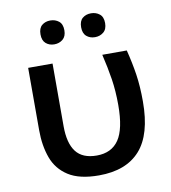

<svg xmlns="http://www.w3.org/2000/svg" viewBox="-83 -812 794 893"><g transform="rotate(-10 313.5 -365.5)"><path d="M313 9.3Q220.7 9.3 168.7 -24.2Q116.7 -57.6 95.7 -115.2Q74.7 -172.9 74.7 -245.6V-540.5H189.9V-244.6Q189.9 -164.6 220.7 -124Q251.5 -83.5 318.8 -83.5Q388.7 -83.5 423.1 -134Q457.5 -184.6 457.5 -297.9Q457.5 -364.3 448.7 -420.9Q439.9 -477.5 424.8 -540.5H540.5Q556.2 -478.5 564.7 -421.9Q573.2 -365.2 573.2 -293.9Q573.2 -138.2 507.3 -64.5Q441.4 9.3 313 9.3ZM158.2 -683.6Q158.2 -712.9 174.3 -726.3Q190.4 -739.7 213.9 -739.7Q237.3 -739.7 254.2 -726.3Q271 -712.9 271 -683.6Q271 -654.8 254.2 -640.9Q237.3 -627 213.9 -627Q190.4 -627 174.3 -640.9Q158.2 -654.8 158.2 -683.6ZM350.1 -683.6Q350.1 -712.9 366.2 -726.3Q382.3 -739.7 406.2 -739.7Q429.7 -739.7 446.5 -726.3Q463.4 -712.9 463.4 -683.6Q463.4 -654.8 446.5 -640.9Q429.7 -627 406.2 -627Q382.3 -627 366.2 -640.9Q350.1 -654.8 350.1 -683.6Z"/></g></svg>

Font: Open Sans SemiBold
Style: Regular
Weight: 600
Designer: Monotype Design Team
Foundry: Monotype Imaging Inc.
Version: Version 3.003; ttfautohint (v1.8.4)